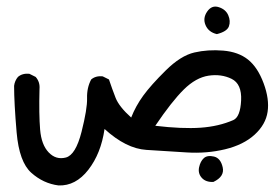

<svg xmlns="http://www.w3.org/2000/svg" viewBox="-20 -271 845 591"><path d="M636.7 289.1Q613.3 290 601.1 276.4Q588.9 262.7 592.8 244.1Q596.7 225.6 607.4 215.8Q618.2 206.1 638.7 210.9Q659.2 215.8 665.5 244.1Q671.9 272.5 636.7 289.1ZM160.2 299.8Q113.3 293.9 76.2 260.7Q39.1 227.5 31.2 136.7Q23.4 45.9 23.4 -6.8Q25.4 -22.5 35.2 -34.2Q48.8 -45.9 70.3 -43.9L89.8 -34.2Q103.5 -18.6 101.6 2.9Q99.6 81.1 103.5 127.9Q107.4 174.8 129.9 198.2Q152.3 221.7 182.6 213.9Q212.9 206.1 231 134.8Q249 63.5 248 31.2Q247.1 -1 260.7 -26.4Q274.4 -38.1 295.9 -36.1L315.4 -26.4Q325.2 2.9 335.9 30.3Q346.7 57.6 383.8 90.8Q397.5 55.7 420.9 23.4Q444.3 -8.8 490.2 -54.2Q536.1 -99.6 578.1 -109.4Q620.1 -119.1 667 -115.2Q713.9 -111.3 743.7 -87.4Q773.4 -63.5 791.5 -14.6Q809.6 34.2 803.7 73.2Q797.9 112.3 763.7 143.6Q729.5 174.8 672.9 188.5Q616.2 202.1 554.7 198.2Q493.2 194.3 430.7 190.4Q368.2 186.5 301.8 126Q291 201.2 252 251.5Q212.9 301.8 160.2 299.8ZM698.2 98.6Q719.7 88.9 722.2 38.1Q724.6 -12.7 692.9 -28.3Q661.1 -43.9 622.1 -38.1Q583 -32.2 545.9 4.4Q508.8 41 458 116.2Q541 126 597.2 122.1Q653.3 118.2 698.2 98.6ZM647.5 -166Q622.1 -171.9 612.8 -193.4Q603.5 -214.8 617.7 -235.4Q631.8 -255.9 653.3 -249Q674.8 -242.2 682.6 -224.1Q690.4 -206.1 684.6 -189.9Q678.7 -173.8 647.5 -166Z"/></svg>

Font: JasonHandwriting4
Style: Regular
Weight: 400
Version: Version 1.01.21